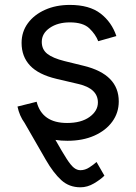

<svg xmlns="http://www.w3.org/2000/svg" viewBox="-20 -573 563 797"><path d="M313.9 204.5Q267 204.5 234.4 174.7Q201.7 144.9 170.5 90.9L82 -62.9Q60.7 -92 52.6 -130.7L132.1 -150.6Q154.5 -62.5 258.5 -62.5Q317.1 -62.5 351.7 -87.5Q386.4 -112.6 386.4 -147.7Q386.4 -205.6 305.4 -224.4L214.5 -245.7Q139.6 -263.5 104.6 -301Q69.6 -338.4 69.6 -394.9Q69.6 -441.1 95.7 -476.6Q121.8 -512.1 167.1 -532.3Q212.4 -552.6 269.9 -552.6Q350.9 -552.6 397.2 -517Q443.5 -481.5 463.1 -423.3L387.8 -402Q376.8 -430.4 350.9 -455.3Q324.9 -480.1 269.9 -480.1Q219.8 -480.1 186.6 -457.2Q153.4 -434.3 153.4 -399.1Q153.4 -367.9 176.1 -349.8Q198.9 -331.7 247.2 -319.6L328.1 -299.7Q473 -264.2 473 -152Q473 -105.1 446.2 -68.2Q419.4 -31.2 371.4 -9.9Q323.5 11.4 259.9 11.4Q233.7 11.4 210.2 7.8Q239 58.9 256.6 86.1Q274.1 113.3 286.9 123.4Q299.7 133.5 313.9 133.5Q333.1 133.5 351 121.8Q369 110.1 380.7 99.4L413.4 156.2Q397.4 172.2 370 188.4Q342.7 204.5 313.9 204.5Z"/></svg>

Font: Linik Sans
Style: Regular
Weight: 400
Designer: Rasmus Andersson (font), Marc Monis (original base), Kil Hyung-jin (Pretendard portions), Cristiano Sobral (main changes
Foundry: rsms
Version: Version 3.018;May 31, 2022;FontCreator 14.0.0.2814 64-bit; t